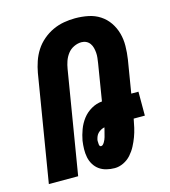

<svg xmlns="http://www.w3.org/2000/svg" viewBox="-111 -832 823 930"><g transform="rotate(-15 300.0 -367.5)"><path d="M350 8Q329 8 309 3Q289 -2 273.5 -13Q258 -24 247.5 -41Q237 -58 233 -78Q229 -98 229.5 -119Q230 -140 233 -161Q238 -188 248 -215Q258 -242 275.5 -265Q293 -288 319 -303Q345 -318 373 -320L403 -504Q405 -517 406.5 -530Q408 -543 407 -555.5Q406 -568 403 -580Q400 -592 393 -602Q386 -612 375 -617.5Q364 -623 351 -623Q332 -623 313 -614Q294 -605 281.5 -588.5Q269 -572 262.5 -553Q256 -534 253 -515L168 0H21L109 -534Q114 -562 123.5 -590Q133 -618 149 -643Q165 -668 188.5 -688Q212 -708 239 -720.5Q266 -733 294.5 -738Q323 -743 351 -743Q385 -743 417 -736.5Q449 -730 475 -713Q501 -696 518.5 -670.5Q536 -645 544.5 -614.5Q553 -584 552.5 -550.5Q552 -517 547 -484L520 -320H556V-200H500Q496 -178 491 -156Q486 -134 478 -112.5Q470 -91 459 -70Q448 -49 432 -31Q416 -13 394 -2.5Q372 8 350 8ZM313 -112Q319 -112 323.5 -117Q328 -122 331 -127.5Q334 -133 336.5 -138.5Q339 -144 340.5 -150Q342 -156 343.5 -161.5Q345 -167 346.5 -173Q348 -179 349.5 -184.5Q351 -190 352 -196Q343 -194 334.5 -189.5Q326 -185 319.5 -178.5Q313 -172 309.5 -164Q306 -156 304 -147Q303 -142 303.5 -137Q304 -132 304 -126.5Q304 -121 306 -116.5Q308 -112 313 -112Z"/></g></svg>

Font: Iosevka Heavy Extended
Style: Italic
Weight: 900
Width: 7
Italic angle: -9°
Monospace: yes
Designer: Belleve Invis
Foundry: Belleve Invis
Version: Version 32.5.0; ttfautohint (v1.8.4)